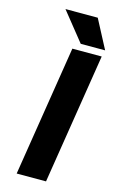

<svg xmlns="http://www.w3.org/2000/svg" viewBox="-135 -957 619 1011"><g transform="rotate(15 174.0 -451.5)"><path d="M90 -903 215 -747H348L266 -903ZM66 0H226L339 -711H179Z"/></g></svg>

Font: Aerodynamic
Style: BdObl
Weight: 500
Designer: Google
Version: Version 2.000980; 2014